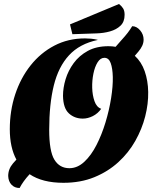

<svg xmlns="http://www.w3.org/2000/svg" viewBox="-20 -892 776 960"><path d="M78 48Q53 48 37.5 31.5Q22 15 21 -12Q21 -47 45 -75L62 -94Q29 -155 29 -246Q29 -338 56 -420Q83 -502 133 -565Q183 -628 252 -664Q321 -700 405 -700Q420 -700 435.5 -698.5Q451 -697 468 -693V-692Q378 -673 325 -615.5Q272 -558 249 -464.5Q226 -371 226 -243Q226 -136 252 -93.5Q278 -51 327 -51Q367 -51 401.5 -83Q436 -115 462.5 -167Q489 -219 507.5 -280Q526 -341 535.5 -401Q545 -461 544 -507Q543 -550 533.5 -576.5Q524 -603 502 -603Q482 -603 468 -580.5Q454 -558 447 -523.5Q440 -489 441 -453Q442 -416 452.5 -386Q463 -356 486 -348Q469 -324 444 -311.5Q419 -299 394 -299Q353 -299 324.5 -325Q296 -351 295 -413Q295 -453 308 -496Q321 -539 348.5 -576.5Q376 -614 419 -637.5Q462 -661 522 -661Q541 -661 558 -658L587 -691Q607 -713 618.5 -728Q630 -743 641 -761Q663 -761 680.5 -740.5Q698 -720 698 -694Q698 -678 691 -663Q684 -648 672 -634L654 -613Q687 -583 703.5 -536Q720 -489 721 -432Q722 -373 706 -310Q690 -247 656.5 -187.5Q623 -128 571.5 -81Q520 -34 451.5 -6Q383 22 297 22Q192 22 128 -21Q95 15 78 48ZM342 -721 330 -770 575 -872Q588 -862 595.5 -850Q603 -838 603 -818Q603 -783 582.5 -763.5Q562 -744 530 -735Q498 -726 461 -725Z"/></svg>

Font: Sansita Swashed ExtraBold
Style: Regular
Weight: 800
Designer: Pablo Cosgaya
Foundry: Omnibus-Type
Version: Version 1.003; ttfautohint (v1.8.3)